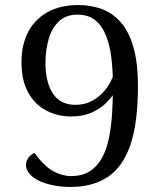

<svg xmlns="http://www.w3.org/2000/svg" viewBox="-20 -727 630 760"><path d="M258 13Q215 13 177 3.5Q139 -6 114.5 -23Q90 -40 84 -64Q81 -78 86 -90.5Q91 -103 100.5 -111.5Q110 -120 117 -121Q156 -68 191.5 -49Q227 -30 261 -30Q306 -30 336 -49.5Q366 -69 384.5 -103.5Q403 -138 412 -184Q421 -230 424 -282.5Q427 -335 427 -389Q427 -446 421 -497Q415 -548 399.5 -586.5Q384 -625 357 -647Q330 -669 287 -669Q240 -669 212 -641.5Q184 -614 172 -570Q160 -526 160 -478Q160 -401 189.5 -356.5Q219 -312 279 -312Q317 -312 349.5 -330.5Q382 -349 405.5 -383Q429 -417 439 -463L467 -431Q459 -404 443 -375.5Q427 -347 402.5 -322Q378 -297 343 -281.5Q308 -266 262 -266Q208 -266 163 -289.5Q118 -313 91.5 -361Q65 -409 65 -481Q65 -548 90.5 -598.5Q116 -649 166.5 -678Q217 -707 291 -707Q340 -707 382.5 -691.5Q425 -676 457.5 -639.5Q490 -603 508 -541Q526 -479 526 -384Q526 -245 497.5 -157.5Q469 -70 409.5 -28.5Q350 13 258 13Z"/></svg>

Font: Arima Thin Medium
Style: Regular
Weight: 500
Version: Version 1.100